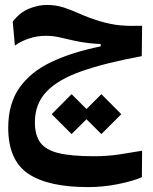

<svg xmlns="http://www.w3.org/2000/svg" viewBox="-20 -449 626 787"><path d="M340.8 317.9Q176.3 317.9 95 262.5Q13.7 207 13.7 74.7Q13.7 -24.4 60.1 -89.8Q106.4 -155.3 191.4 -195.3Q276.4 -235.4 392.6 -258.8V-268.6Q368.7 -269.5 342.3 -272.5Q315.9 -275.4 279.8 -283.2Q245.6 -291.5 220 -296.9Q194.3 -302.2 167 -302.2Q132.8 -302.2 99.9 -291.5Q66.9 -280.8 41 -262.2L32.2 -360.4Q61 -397.9 98.6 -413.3Q136.2 -428.7 171.9 -428.7Q210.9 -428.7 243.2 -417.7Q275.4 -406.7 309.6 -391.4Q343.8 -376 388.7 -362.3Q435.1 -348.6 472.4 -345.2Q509.8 -341.8 562.5 -343.3L561 -218.8Q412.6 -191.4 315.4 -157.5Q218.3 -123.5 170.7 -73.5Q123 -23.4 123 52.2Q123 104.5 145 135Q167 165.5 219.7 178.5Q272.5 191.4 364.3 191.4Q419.4 191.4 468.3 184.1Q517.1 176.8 562.5 168.9L561.5 277.3Q524.4 293.5 463.6 305.7Q402.8 317.9 340.8 317.9ZM395.5 100.6 334.5 39.6 273.4 100.6 191.9 19 273.4 -63 334.5 -2 395.5 -63 477.1 19Z"/></svg>

Font: Cascadia Code SemiBold
Style: Regular
Weight: 600
Monospace: yes
Designer: Aaron Bell
Foundry: Saja Typeworks
Version: Version 2404.023; ttfautohint (v1.8.4)